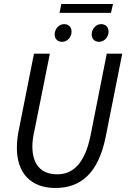

<svg xmlns="http://www.w3.org/2000/svg" viewBox="-20 -923 640 955"><path d="M255 12C375 12 468 -53 506 -244L588 -656H511L431 -252C402 -106 340 -56 265 -56C183 -56 141 -106 141 -195C141 -220 145 -247 152 -277L228 -656H149L74 -279C67 -245 64 -217 64 -186C64 -64 132 12 255 12ZM289 -715C315 -715 336 -739 336 -765C336 -789 321 -803 299 -803C273 -803 252 -779 252 -752C252 -729 267 -715 289 -715ZM473 -715C499 -715 520 -739 520 -765C520 -789 505 -803 483 -803C457 -803 436 -779 436 -752C436 -729 451 -715 473 -715ZM276 -859H532L542 -903H285L276 -859Z"/></svg>

Font: Source Code Variable
Style: Italic
Weight: 400
Italic angle: -11°
Monospace: yes
Designer: Paul D. Hunt, Teo Tuominen
Foundry: Adobe Systems Incorporated
Version: Version 1.005;PS 1.0;hotconv 16.6.54;makeotf.lib2.5.65590